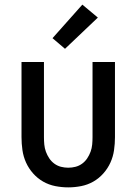

<svg xmlns="http://www.w3.org/2000/svg" viewBox="-20 -798 590 830"><path d="M275 12Q247 12 219 6.5Q191 1 166.5 -13Q142 -27 123 -48.5Q104 -70 92.5 -95.5Q81 -121 77 -149Q73 -177 73 -205V-530H170V-205Q170 -189 171.5 -173Q173 -157 178.5 -142Q184 -127 193 -113.5Q202 -100 215 -90.5Q228 -81 243.5 -77Q259 -73 275 -73Q291 -73 306.5 -77Q322 -81 335 -90.5Q348 -100 357 -113.5Q366 -127 371.5 -142Q377 -157 378.5 -173Q380 -189 380 -205V-530H477V-205Q477 -177 473 -149Q469 -121 457.5 -95.5Q446 -70 427 -48.5Q408 -27 383.5 -13Q359 1 331 6.5Q303 12 275 12ZM261 -587 207 -633 336 -778 403 -722Z"/></svg>

Font: Lode Dark Term
Style: Bold
Weight: 700
Monospace: yes
Designer: Belleve Invis
Foundry: Belleve Invis
Version: Version 29.2.0